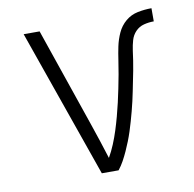

<svg xmlns="http://www.w3.org/2000/svg" viewBox="-66 -609 682 676"><g transform="rotate(-10 275.0 -271.0)"><path d="M305 0H245L59 -530H116L237 -177Q248 -145 258.5 -113Q269 -81 279 -49Q291 -70 300.5 -93Q310 -116 317.5 -139.5Q325 -163 331.5 -187Q338 -211 343.5 -235Q349 -259 354 -283.5Q359 -308 363.5 -332.5Q368 -357 371.5 -381.5Q375 -406 380 -430Q385 -454 395.5 -477Q406 -500 425 -516Q444 -532 468.5 -537Q493 -542 518 -542V-495Q500 -495 482.5 -490.5Q465 -486 452.5 -473Q440 -460 435 -442.5Q430 -425 427.5 -407Q425 -389 422.5 -371.5Q420 -354 416.5 -336.5Q413 -319 409.5 -301.5Q406 -284 402.5 -266.5Q399 -249 395 -231.5Q391 -214 386.5 -197Q382 -180 377 -162.5Q372 -145 366.5 -128Q361 -111 354.5 -94.5Q348 -78 340.5 -61.5Q333 -45 324.5 -29.5Q316 -14 305 0Z"/></g></svg>

Font: Lode Dark Term
Style: Regular
Weight: 400
Monospace: yes
Designer: Belleve Invis
Foundry: Belleve Invis
Version: Version 29.2.0